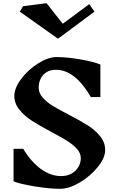

<svg xmlns="http://www.w3.org/2000/svg" viewBox="-20 -1164 740 1205"><path d="M302 -336Q227 -376 181 -405.5Q135 -435 102.5 -474.5Q70 -514 70 -562Q70 -612 113.5 -669.5Q157 -727 220 -766.5Q283 -806 336 -806Q400 -806 485.5 -791Q571 -776 610 -759V-555H550Q504 -636 448.5 -681Q393 -726 332 -726Q281 -726 252 -694.5Q223 -663 223 -613Q223 -580 248 -551.5Q273 -523 310.5 -500Q348 -477 412 -444Q485 -406 531 -377Q577 -348 608.5 -309Q640 -270 640 -223Q640 -173 593.5 -115.5Q547 -58 480 -18.5Q413 21 358 21Q291 21 198.5 6Q106 -9 65 -26V-230H126Q174 -149 236 -104Q298 -59 363 -59Q419 -59 453 -92.5Q487 -126 487 -172Q487 -203 462.5 -230Q438 -257 402 -279.5Q366 -302 302 -336ZM344 -921 104 -1091 125 -1125 272 -1144 374 -1015 540 -1138 573 -1091Z"/></svg>

Font: Inknut Antiqua SemiBold
Style: Regular
Weight: 600
Designer: Claus Eggers Sørensen
Foundry: Claus Eggers Sørensen
Version: Version 1.003; ttfautohint (v1.8.2) -l 8 -r 50 -G 200 -x 14 